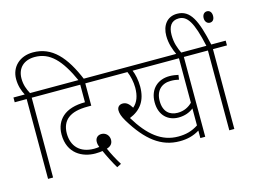

<svg xmlns="http://www.w3.org/2000/svg" viewBox="-120 -1106 1801 1364"><g transform="rotate(-15 780.5 -424.5)"><path d="M88 -587V0H125V-587H228V-622H122C105 -654 90 -689 90 -737C90 -815 141 -861 220 -861C329 -861 404 -787 481 -615H520C445 -796 356 -896 216 -896C119 -896 52 -833 52 -743C52 -694 66 -655 83 -622H0V-587Z M584 47 616 31C589 -12 565 -58 547 -99C575 -107 592 -124 592 -153C592 -184 569 -210 536 -210C508 -210 490 -191 490 -164C490 -150 493 -137 498 -125C485 -123 472 -122 460 -122C356 -122 300 -184 300 -277C300 -325 317 -363 347 -386C379 -411 425 -423 494 -423H519V-587H665V-622H214V-587H482V-458C410 -458 353 -441 315 -407C283 -378 262 -336 262 -279C262 -139 366 -87 460 -87C483 -87 499 -89 513 -91C529 -54 560 7 584 47Z M1244 -587H1347V-622H651V-587H829C844 -554 854 -506 854 -466C854 -407 838 -361 803 -332C783 -365 764 -380 738 -380C714 -380 697 -365 697 -340C697 -319 704 -295 726 -258C824 -96 926 -16 1062 -16C1116 -16 1163 -27 1208 -55V0H1244ZM1100 -215C1042 -215 997 -249 997 -329C997 -405 1042 -447 1110 -447C1133 -447 1152 -444 1169 -440L1174 -474C1157 -478 1132 -482 1109 -482C1027 -482 960 -430 960 -329C960 -233 1020 -181 1097 -181C1144 -181 1181 -196 1208 -218V-93C1162 -63 1117 -51 1060 -51C939 -51 847 -126 762 -267C844 -300 890 -361 890 -465C890 -510 880 -558 867 -587H1208V-260C1183 -235 1148 -215 1100 -215Z M1200 -615H1237C1215 -662 1200 -702 1200 -760C1200 -820 1223 -861 1279 -861C1340 -861 1379 -807 1419 -622H1333V-587H1421V0H1458V-587H1561V-622H1455C1414 -806 1375 -896 1276 -896C1201 -896 1162 -838 1162 -764C1162 -708 1179 -660 1200 -615ZM1451 -816C1451 -789 1468 -774 1486 -774C1506 -774 1520 -788 1520 -816C1520 -841 1507 -858 1486 -858C1466 -858 1451 -842 1451 -816Z"/></g></svg>

Font: Noto Sans SemiCondensed ExtraLight
Style: Regular
Weight: 200
Width: 4
Designer: Monotype Design Team
Foundry: Monotype Imaging Inc.
Version: Version 2.013